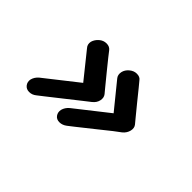

<svg xmlns="http://www.w3.org/2000/svg" viewBox="-57 -628 674 674"><g transform="rotate(45 280.0 -291.5)"><path d="M176 -448Q191 -448 199 -438Q205 -430 215 -417.5Q225 -405 246.5 -378.5Q268 -352 282.5 -334.5Q297 -317 297 -317Q305 -307 302 -292Q299 -277 285 -266Q276 -259 260 -246.5Q244 -234 210 -207Q176 -180 153.5 -162.5Q131 -145 131 -145Q119 -135 104.5 -135Q90 -135 82 -145.5Q74 -156 77 -170Q81 -185 94 -196L216 -292Q139 -388 139 -388Q130 -398 133 -413Q137 -427 149 -437.5Q161 -448 176 -448ZM326 -448Q327 -448 327 -448Q342 -448 349 -438Q356 -430 366 -417.5Q376 -405 397.5 -378.5Q419 -352 433.5 -334.5Q448 -317 448 -317Q456 -307 452.5 -292Q449 -277 436 -266Q426 -259 410 -246.5Q394 -234 360.5 -207Q327 -180 304.5 -162.5Q282 -145 282 -145Q269 -135 254.5 -135Q240 -135 232.5 -145.5Q225 -156 228 -170Q232 -185 245 -196L367 -292Q289 -388 289 -388Q281 -398 284 -413Q287 -427 299.5 -437.5Q312 -448 326 -448Z"/></g></svg>

Font: Brass Mono
Style: Italic
Weight: 400
Italic angle: -13°
Monospace: yes
Version: Version 1.100; ttfautohint (v1.8.3) -l 8 -r 50 -G 200 -x 14 